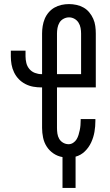

<svg xmlns="http://www.w3.org/2000/svg" viewBox="-20 -763 540 940"><path d="M286 157V6Q262 2 242 -11.5Q222 -25 209 -45Q196 -65 191 -89Q186 -113 186 -137V-335H183Q163 -335 143 -338.5Q123 -342 104.5 -351.5Q86 -361 72 -375.5Q58 -390 49 -408.5Q40 -427 36.5 -447Q33 -467 33 -487V-515H105V-487Q105 -471 109 -454.5Q113 -438 124 -425Q135 -412 151 -406Q167 -400 183 -400H186V-599Q186 -617 189 -635.5Q192 -654 199 -671Q206 -688 218.5 -702.5Q231 -717 247 -726Q263 -735 281 -739Q299 -743 318 -743Q336 -743 354.5 -739Q373 -735 389 -726Q405 -717 417 -702.5Q429 -688 436.5 -671Q444 -654 446.5 -635.5Q449 -617 449 -599V-335H259V-137Q259 -123 261 -109Q263 -95 270 -83Q277 -71 289.5 -64Q302 -57 316 -57Q328 -57 338.5 -64Q349 -71 355 -81Q361 -91 364.5 -102.5Q368 -114 370.5 -126Q373 -138 374 -150Q375 -162 375 -174V-180H447V-171Q447 -144 442.5 -117.5Q438 -91 426.5 -66Q415 -41 395.5 -22Q376 -3 350 4V157ZM377 -400V-599Q377 -612 374.5 -626Q372 -640 364.5 -652Q357 -664 344.5 -671Q332 -678 318 -678Q304 -678 291 -671Q278 -664 271 -652Q264 -640 261.5 -626Q259 -612 259 -599V-400Z"/></svg>

Font: Iosevka Fixed
Style: Regular
Weight: 400
Monospace: yes
Designer: Belleve Invis
Foundry: Belleve Invis
Version: Version 33.2.4